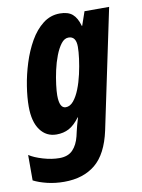

<svg xmlns="http://www.w3.org/2000/svg" viewBox="-116 -620 683 921"><g transform="rotate(-10 226.0 -159.5)"><path d="M122 240Q78 240 39 230.5Q0 221 -27 207V83Q-3 99 39 111.5Q81 124 119 124Q161 124 184 100Q207 76 217 35L222 13Q225 0 229.5 -17Q234 -34 240 -53H238Q212 -18 185.5 -4Q159 10 125 10Q75 10 45.5 -30.5Q16 -71 16 -145Q16 -189 24.5 -243.5Q33 -298 50.5 -353.5Q68 -409 94.5 -455.5Q121 -502 157.5 -530.5Q194 -559 240 -559Q280 -559 301.5 -540.5Q323 -522 334 -482H336L359 -549H479L357 32Q333 143 274 191.5Q215 240 122 240ZM191 -111Q212 -111 229 -131.5Q246 -152 259 -185Q272 -218 280.5 -256Q289 -294 293.5 -328.5Q298 -363 298 -387Q298 -438 261 -438Q241 -438 225 -417Q209 -396 196.5 -363.5Q184 -331 176 -294.5Q168 -258 164 -225.5Q160 -193 160 -174Q160 -111 191 -111Z"/></g></svg>

Font: Noto Sans ExtraCondensed ExtraBold
Style: Italic
Weight: 800
Width: 2
Italic angle: -12°
Designer: Monotype Design Team
Foundry: Monotype Imaging Inc.
Version: Version 2.013; ttfautohint (v1.8.4.7-5d5b)